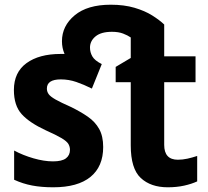

<svg xmlns="http://www.w3.org/2000/svg" viewBox="-20 -785 883 815"><path d="M206 10Q156 10 116.5 2.5Q77 -5 40 -22V-146Q77 -126 122 -113Q167 -100 205 -100Q243 -100 260 -113Q277 -126 277 -149Q277 -162 270.5 -173.5Q264 -185 241.5 -198.5Q219 -212 174 -232Q105 -264 72 -300.5Q39 -337 39 -403Q39 -478 92.5 -517Q146 -556 237 -556Q246 -556 254 -556Q243 -581 243 -610Q243 -675 297 -720Q351 -765 450 -765Q507 -765 551 -752Q595 -739 626 -719.5Q657 -700 677 -681V-546H810V-436H677V-170Q677 -107 735 -107Q755 -107 775.5 -111.5Q796 -116 817 -123V-15Q793 -4 761.5 3Q730 10 692 10Q620 10 577.5 -29.5Q535 -69 535 -168V-436H471V-501L535 -539V-626Q522 -635 502.5 -642.5Q483 -650 455 -650Q409 -650 385.5 -630.5Q362 -611 362 -583Q362 -563 372 -545.5Q382 -528 412 -513L370 -409Q336 -426 304 -437Q272 -448 238 -448Q179 -448 179 -409Q179 -396 186.5 -385.5Q194 -375 216 -362.5Q238 -350 281 -331Q322 -311 353 -289.5Q384 -268 401 -237.5Q418 -207 418 -161Q418 -78 364 -34Q310 10 206 10Z"/></svg>

Font: Noto Sans SemiCondensed
Style: Bold
Weight: 700
Width: 4
Designer: Monotype Design Team
Foundry: Monotype Imaging Inc.
Version: Version 2.013; ttfautohint (v1.8.4.7-5d5b)